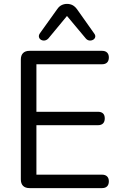

<svg xmlns="http://www.w3.org/2000/svg" viewBox="-20 -966 623 986"><path d="M132 0Q110 0 98.5 -11.5Q87 -23 87 -45V-660Q87 -682 98.5 -693.5Q110 -705 132 -705H504Q521 -705 530 -696Q539 -687 539 -671Q539 -654 530 -645Q521 -636 504 -636H167V-392H483Q500 -392 509 -383.5Q518 -375 518 -358Q518 -341 509 -332Q500 -323 483 -323H167V-69H504Q521 -69 530 -60Q539 -51 539 -35Q539 -18 530 -9Q521 0 504 0ZM228 -768Q219 -759 208.5 -758Q198 -757 190 -762Q182 -767 180 -776Q178 -785 185 -795L273 -918Q283 -933 296 -939.5Q309 -946 324 -946Q340 -946 352.5 -939.5Q365 -933 376 -918L463 -795Q471 -785 469 -776Q467 -767 458.5 -762Q450 -757 439.5 -758Q429 -759 421 -768L324 -884Z"/></svg>

Font: Nunito
Style: Regular
Weight: 400
Designer: Vernon Adams
Foundry: Vernon Adams
Version: Version 3.602